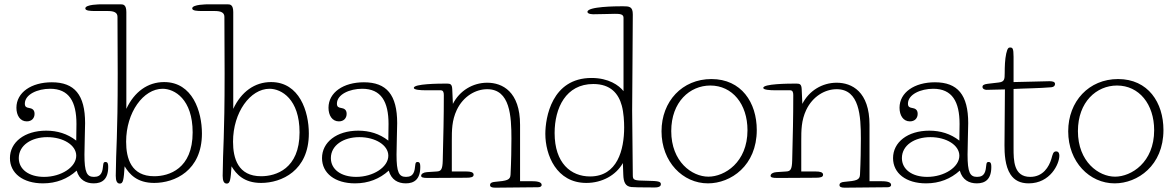

<svg xmlns="http://www.w3.org/2000/svg" viewBox="-20 -838 5441 889"><path d="M333 -187C292 -219 245 -233 194 -233C93 -233 26 -179 26 -106C26 -36 86 11 179 11C241 11 293 -10 335 -48C347 -5 378 11 414 11C453 11 481 -8 481 -65C481 -80 479 -88 468 -88C461 -88 459 -84 458 -76C455 -46 452 -19 415 -19C382 -19 371 -40 371 -122C371 -165 374 -236 374 -268C374 -399 325 -457 220 -457C125 -457 56 -410 56 -339C56 -304 73 -276 104 -276C127 -276 140 -291 140 -311C140 -332 126 -336 115 -338C104 -340 95 -342 95 -358C95 -401 154 -427 212 -427C300 -427 334 -367 334 -264C334 -246 333 -187 333 -187ZM67 -106C67 -165 125 -203 199 -203C273 -203 333 -166 333 -117C333 -64 263 -19 184 -19C115 -19 67 -53 67 -106Z M565 -782C565 -816 551 -818 539 -818H449C444 -818 375 -818 375 -799C375 -788 399 -787 421 -787H479C508 -787 524 -780 524 -760C524 -720 525 -604 525 -498C525 -197 517 -155 516 -24C516 0 522 12 535 12C550 12 553 -4 557 -68C579 -32 614 9 694 9C788 9 915 -47 915 -220C915 -321 872 -458 740 -458C664 -458 602 -413 565 -334ZM564 -182C564 -318 644 -427 733 -427C788 -427 872 -379 872 -225C872 -56 762 -22 694 -22C587 -22 564 -105 564 -182Z M1060 -782C1060 -816 1046 -818 1034 -818H944C939 -818 870 -818 870 -799C870 -788 894 -787 916 -787H974C1003 -787 1019 -780 1019 -760C1019 -720 1020 -604 1020 -498C1020 -197 1012 -155 1011 -24C1011 0 1017 12 1030 12C1045 12 1048 -4 1052 -68C1074 -32 1109 9 1189 9C1283 9 1410 -47 1410 -220C1410 -321 1367 -458 1235 -458C1159 -458 1097 -413 1060 -334ZM1059 -182C1059 -318 1139 -427 1228 -427C1283 -427 1367 -379 1367 -225C1367 -56 1257 -22 1189 -22C1082 -22 1059 -105 1059 -182Z M1778 -187C1737 -219 1690 -233 1639 -233C1538 -233 1471 -179 1471 -106C1471 -36 1531 11 1624 11C1686 11 1738 -10 1780 -48C1792 -5 1823 11 1859 11C1898 11 1926 -8 1926 -65C1926 -80 1924 -88 1913 -88C1906 -88 1904 -84 1903 -76C1900 -46 1897 -19 1860 -19C1827 -19 1816 -40 1816 -122C1816 -165 1819 -236 1819 -268C1819 -399 1770 -457 1665 -457C1570 -457 1501 -410 1501 -339C1501 -304 1518 -276 1549 -276C1572 -276 1585 -291 1585 -311C1585 -332 1571 -336 1560 -338C1549 -340 1540 -342 1540 -358C1540 -401 1599 -427 1657 -427C1745 -427 1779 -367 1779 -264C1779 -246 1778 -187 1778 -187ZM1512 -106C1512 -165 1570 -203 1644 -203C1718 -203 1778 -166 1778 -117C1778 -64 1708 -19 1629 -19C1560 -19 1512 -53 1512 -106Z M2388 -260C2388 -414 2306 -455 2236 -455C2169 -455 2108 -418 2077 -357L2074 -425C2073 -447 2066 -451 2050 -451C2010 -451 1896 -450 1896 -431C1896 -422 1927 -420 1951 -420H2020C2032 -420 2035 -411 2035 -398C2035 -288 2033 -220 2030 -95C2029 -53 2022 -45 2002 -44L1957 -41C1941 -40 1930 -33 1930 -24C1930 -17 1938 -14 1961 -14C1974 -14 2129 -15 2139 -15C2161 -15 2173 -18 2173 -29C2173 -41 2158 -44 2139 -44H2072V-186C2072 -235 2072 -280 2095 -329C2125 -392 2182 -425 2236 -425C2342 -425 2348 -300 2348 -196C2348 -154 2347 -89 2344 -30C2343 -4 2327 -1 2272 4C2258 5 2249 9 2249 19C2249 27 2256 31 2273 31C2285 31 2459 29 2471 29C2480 29 2488 26 2488 18C2488 3 2462 1 2442 1H2388Z M2910 -27C2908 -190 2907 -302 2907 -325C2907 -365 2910 -697 2910 -771C2910 -808 2894 -809 2863 -809C2832 -809 2700 -808 2700 -783C2700 -772 2726 -772 2728 -772C2773 -772 2797 -774 2827 -774C2849 -774 2867 -773 2867 -756V-416C2846 -443 2798 -477 2719 -477C2534 -477 2505 -292 2505 -218C2505 -121 2556 9 2695 9C2767 9 2832 -26 2864 -83L2866 -29C2867 4 2875 25 2903 28C2916 29 2938 30 3011 30C3035 30 3040 22 3040 15C3040 2 3027 0 2977 -1C2916 -2 2910 -3 2910 -27ZM2712 -21C2623 -21 2548 -83 2548 -222C2548 -338 2600 -449 2727 -449C2808 -449 2844 -404 2859 -349C2868 -316 2870 -274 2870 -248C2870 -145 2839 -21 2712 -21Z M3484 -236C3484 -363 3413 -472 3274 -472C3139 -472 3043 -369 3043 -230C3043 -88 3142 11 3258 11C3364 11 3484 -71 3484 -236ZM3269 -442C3371 -442 3441 -356 3441 -235C3441 -86 3335 -20 3260 -20C3184 -20 3088 -89 3088 -231C3088 -366 3174 -442 3269 -442Z M4006 -260C4006 -414 3924 -455 3854 -455C3787 -455 3726 -418 3695 -357L3692 -425C3691 -447 3684 -451 3668 -451C3628 -451 3514 -450 3514 -431C3514 -422 3545 -420 3569 -420H3638C3650 -420 3653 -411 3653 -398C3653 -288 3651 -220 3648 -95C3647 -53 3640 -45 3620 -44L3575 -41C3559 -40 3548 -33 3548 -24C3548 -17 3556 -14 3579 -14C3592 -14 3747 -15 3757 -15C3779 -15 3791 -18 3791 -29C3791 -41 3776 -44 3757 -44H3690V-186C3690 -235 3690 -280 3713 -329C3743 -392 3800 -425 3854 -425C3960 -425 3966 -300 3966 -196C3966 -154 3965 -89 3962 -30C3961 -4 3945 -1 3890 4C3876 5 3867 9 3867 19C3867 27 3874 31 3891 31C3903 31 4077 29 4089 29C4098 29 4106 26 4106 18C4106 3 4080 1 4060 1H4006Z M4422 -187C4381 -219 4334 -233 4283 -233C4182 -233 4115 -179 4115 -106C4115 -36 4175 11 4268 11C4330 11 4382 -10 4424 -48C4436 -5 4467 11 4503 11C4542 11 4570 -8 4570 -65C4570 -80 4568 -88 4557 -88C4550 -88 4548 -84 4547 -76C4544 -46 4541 -19 4504 -19C4471 -19 4460 -40 4460 -122C4460 -165 4463 -236 4463 -268C4463 -399 4414 -457 4309 -457C4214 -457 4145 -410 4145 -339C4145 -304 4162 -276 4193 -276C4216 -276 4229 -291 4229 -311C4229 -332 4215 -336 4204 -338C4193 -340 4184 -342 4184 -358C4184 -401 4243 -427 4301 -427C4389 -427 4423 -367 4423 -264C4423 -246 4422 -187 4422 -187ZM4156 -106C4156 -165 4214 -203 4288 -203C4362 -203 4422 -166 4422 -117C4422 -64 4352 -19 4273 -19C4204 -19 4156 -53 4156 -106Z M4631 -165C4631 -129 4633 -69 4659 -30C4677 -3 4704 11 4743 11C4843 11 4885 -79 4885 -117C4885 -123 4884 -137 4870 -137C4856 -137 4854 -123 4848 -102C4837 -66 4810 -19 4750 -19C4673 -19 4673 -96 4673 -152V-426C4727 -429 4790 -429 4848 -434C4860 -435 4865 -442 4865 -449C4865 -459 4855 -462 4839 -462C4820 -462 4698 -458 4673 -458V-575C4673 -615 4668 -618 4657 -618C4651 -618 4645 -617 4639 -590C4633 -563 4632 -528 4632 -500C4632 -471 4631 -459 4604 -456L4553 -450C4534 -448 4529 -442 4529 -436C4529 -426 4540 -422 4548 -422C4572 -422 4608 -424 4633 -424Z M5367 -236C5367 -363 5296 -472 5157 -472C5022 -472 4926 -369 4926 -230C4926 -88 5025 11 5141 11C5247 11 5367 -71 5367 -236ZM5152 -442C5254 -442 5324 -356 5324 -235C5324 -86 5218 -20 5143 -20C5067 -20 4971 -89 4971 -231C4971 -366 5057 -442 5152 -442Z"/></svg>

Font: Life Savers
Style: Regular
Weight: 400
Designer: Pablo Impallari, Rodrigo Fuenzalida, Brenda Gallo
Foundry: Pablo Impallari, Rodrigo Fuenzalida, Brenda Gallo
Version: Version 3.000